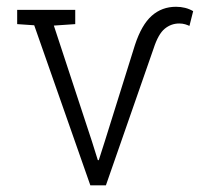

<svg xmlns="http://www.w3.org/2000/svg" viewBox="-20 -558 618 578"><path d="M252 0 83 -481.9 31.7 -485.4V-528.3H206.5V-485.4L142.1 -481L256.8 -132.3L274.4 -76.2L277.3 -75.7L295.4 -132.3L386.2 -422.4Q406.2 -483.4 436.8 -510.5Q467.3 -537.6 509.8 -537.6Q539.1 -537.6 561.5 -524.4L550.3 -480Q545.4 -482.4 537.4 -484.9Q529.3 -487.3 519.5 -487.3Q495.1 -487.3 475.8 -471.4Q456.5 -455.6 442.4 -412.1L298.8 0Z"/></svg>

Font: Roboto Slab Light
Style: Regular
Weight: 300
Designer: Google
Version: Version 2.000; ttfautohint (v1.8.1.43-b0c9)